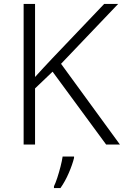

<svg xmlns="http://www.w3.org/2000/svg" viewBox="-20 -734 629 975"><path d="M589 0H519L247 -370L158 -285V0H100V-714H158V-343Q179 -366 200.5 -389.5Q222 -413 245 -437L509 -714H580L290 -410ZM356 68Q348 101 329.5 144Q311 187 287 221H254V212Q262 196 271 168.5Q280 141 287.5 111.5Q295 82 298 61H356Z"/></svg>

Font: Noto Sans Gurmukhi UI Light
Style: Regular
Weight: 300
Designer: Jelle Bosma - Monotype Design Team
Foundry: Monotype Imaging Inc.
Version: Version 2.004; ttfautohint (v1.8.4.7-5d5b)